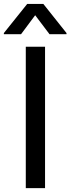

<svg xmlns="http://www.w3.org/2000/svg" viewBox="-57 -968 362 988"><path d="M174.8 -727.5V0H75.7V-727.5ZM197.8 -792 124 -889.6 51.3 -792H-37.1V-797.9L83 -947.8H166L285.2 -797.9V-792Z"/></svg>

Font: Inter Cardless Tabular
Style: Regular
Weight: 400
Designer: Rasmus Andersson
Foundry: rsms
Version: Version 4.000;git-4fc901f